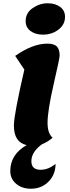

<svg xmlns="http://www.w3.org/2000/svg" viewBox="-20 -867 428 1175"><path d="M243 -655Q196 -655 166.5 -677.5Q137 -700 137 -738Q137 -788 180 -817.5Q223 -847 272 -847Q319 -847 348.5 -824.5Q378 -802 378 -764Q378 -717 338 -686Q298 -655 243 -655ZM169 288Q114 288 78.5 257.5Q43 227 43 180Q43 78 143 21Q65 4 65 -99Q65 -164 129 -441L73 -525Q180 -600 270 -600Q311 -600 328 -582.5Q345 -565 345 -526Q345 -511 308 -350Q271 -189 271 -115Q271 -51 302 -24Q270 3 238 15Q172 63 172 119Q172 172 228 172Q276 172 320 136Q320 201 277 244.5Q234 288 169 288Z"/></svg>

Font: Lemonada
Style: Bold
Weight: 700
Designer: Mohamed Gaber (Arabic), Eduardo Tunni (Latin)
Foundry: Kief Type Foundry
Version: Version 4.004